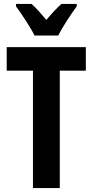

<svg xmlns="http://www.w3.org/2000/svg" viewBox="-20 -953 469 973"><path d="M155 -773H275C296 -815 340 -882 369 -921V-933H291C266 -910 245 -888 215 -852C187 -885 162 -914 140 -933H61V-921C90 -882 136 -812 155 -773ZM283 0V-595H415V-714H14V-595H147V0Z"/></svg>

Font: Noto Sans Devanagari ExtraCondensed
Style: Bold
Weight: 700
Width: 2
Designer: Jelle Bosma - Monotype Design Team
Foundry: Monotype Imaging Inc.
Version: Version 2.004